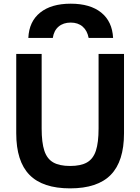

<svg xmlns="http://www.w3.org/2000/svg" viewBox="-20 -1027 772 1057"><path d="M369.3 -1006.7Q476.6 -1006.7 537.3 -957.7Q598 -908.7 602.6 -818.3H468Q460.3 -858.7 434.8 -880.7Q409.3 -902.7 369.3 -902.7Q328.7 -902.7 302.7 -880.7Q276.7 -858.7 270.7 -818.3H136Q140 -908.7 201.2 -957.7Q262.4 -1006.7 369.3 -1006.7ZM366 10Q215 10 142.2 -64.5Q69.4 -139 69.4 -293.3V-730H209.3V-320Q209.3 -242.3 224.1 -197.3Q239 -152.3 273.3 -132.8Q307.7 -113.3 366 -113.3Q424.7 -113.3 458.9 -132.8Q493 -152.3 507.9 -197.3Q522.7 -242.3 522.7 -320V-730H662.7V-293.3Q662.7 -139 589.8 -64.5Q517 10 366 10Z"/></svg>

Font: M PLUS 2 Thin
Style: Regular
Weight: 100
Designer: Coji Morishita
Foundry: UNDERFOREST DESIGN
Version: Version 1.001